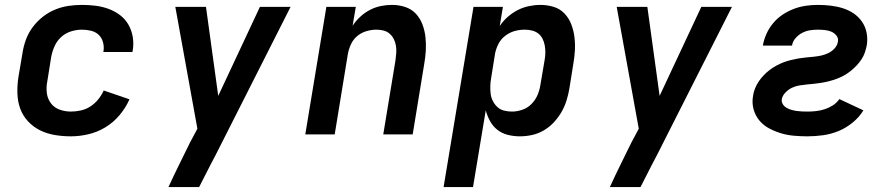

<svg xmlns="http://www.w3.org/2000/svg" viewBox="-20 -548 3640 783"><path d="M269 8Q235 8 203 2.5Q171 -3 143.5 -16.5Q116 -30 94.5 -53Q73 -76 62.5 -105Q52 -134 51 -167Q50 -200 55 -233L72 -333Q76 -360 86 -387Q96 -414 113.5 -437.5Q131 -461 154.5 -479.5Q178 -498 205 -509Q232 -520 259.5 -524Q287 -528 314 -528Q343 -528 370.5 -524.5Q398 -521 423.5 -511.5Q449 -502 470 -486Q491 -470 504 -447Q517 -424 521.5 -396.5Q526 -369 521 -341L520 -336H401L402 -338Q405 -358 400 -376Q395 -394 382.5 -406Q370 -418 351.5 -422.5Q333 -427 314 -427Q292 -427 269.5 -420Q247 -413 229.5 -397Q212 -381 202.5 -359.5Q193 -338 189 -317L173 -217Q168 -192 171 -168.5Q174 -145 187.5 -127Q201 -109 223 -101Q245 -93 269 -93Q289 -93 309.5 -97.5Q330 -102 348 -113.5Q366 -125 380 -142Q394 -159 403 -179L508 -143Q493 -109 468 -79Q443 -49 410 -29Q377 -9 340.5 -0.5Q304 8 269 8Z M667 215Q688 169 710.5 123.5Q733 78 755 33L785 -23L695 -520H820L870 -157L1040 -520H1165L862 79L839 123L792 215Z M1225 0 1311 -520H1431L1418 -443Q1431 -463 1449.5 -480Q1468 -497 1489.5 -508Q1511 -519 1533.5 -523.5Q1556 -528 1579 -528Q1607 -528 1632.5 -519.5Q1658 -511 1675.5 -492.5Q1693 -474 1702.5 -449Q1712 -424 1715 -397Q1718 -370 1716.5 -342.5Q1715 -315 1710 -287L1663 0H1543L1593 -303Q1595 -318 1596 -333Q1597 -348 1594.5 -362.5Q1592 -377 1585.5 -389.5Q1579 -402 1568.5 -411Q1558 -420 1544 -423.5Q1530 -427 1515 -427Q1495 -427 1474.5 -421Q1454 -415 1437.5 -401.5Q1421 -388 1412 -369Q1403 -350 1399 -330L1345 0Z M1789 215 1911 -520H2031L2018 -442Q2032 -463 2051 -479.5Q2070 -496 2091.5 -507Q2113 -518 2137 -523Q2161 -528 2184 -528Q2212 -528 2238 -520Q2264 -512 2282 -493Q2300 -474 2309.5 -449.5Q2319 -425 2322.5 -398Q2326 -371 2324.5 -343Q2323 -315 2318 -287L2302 -187Q2298 -163 2290.5 -138.5Q2283 -114 2270 -91.5Q2257 -69 2239 -49.5Q2221 -30 2198 -16.5Q2175 -3 2150 2.5Q2125 8 2100 8Q2075 8 2051 2Q2027 -4 2008.5 -18.5Q1990 -33 1978.5 -54Q1967 -75 1961 -98L1909 215ZM2068 -93Q2089 -93 2110.5 -100.5Q2132 -108 2148 -124.5Q2164 -141 2172.5 -161.5Q2181 -182 2184 -203L2201 -303Q2204 -319 2204 -334Q2204 -349 2201.5 -363Q2199 -377 2192.5 -390Q2186 -403 2175 -411.5Q2164 -420 2149.5 -423.5Q2135 -427 2120 -427Q2099 -427 2079 -421.5Q2059 -416 2041 -402.5Q2023 -389 2013 -369.5Q2003 -350 1999 -330L1983 -230Q1980 -213 1979.5 -197Q1979 -181 1981 -165Q1983 -149 1990.5 -135Q1998 -121 2009 -111Q2020 -101 2035.5 -97Q2051 -93 2068 -93Z M2467 215Q2488 169 2510.5 123.5Q2533 78 2555 33L2585 -23L2495 -520H2620L2670 -157L2840 -520H2965L2662 79L2639 123L2592 215Z M3273 8Q3245 8 3217.5 5.5Q3190 3 3165 -4.5Q3140 -12 3116.5 -24.5Q3093 -37 3076.5 -57Q3060 -77 3053 -103Q3046 -129 3051 -157Q3053 -172 3059 -187Q3065 -202 3074 -215.5Q3083 -229 3094.5 -241Q3106 -253 3118.5 -262.5Q3131 -272 3145.5 -280Q3160 -288 3174.5 -293.5Q3189 -299 3205 -303Q3221 -307 3235.5 -309.5Q3250 -312 3266 -313.5Q3282 -315 3297 -316.5Q3312 -318 3327 -321Q3342 -324 3357 -331Q3372 -338 3383.5 -350.5Q3395 -363 3397 -378Q3400 -392 3391 -403Q3382 -414 3370 -419Q3358 -424 3343.5 -425.5Q3329 -427 3315 -427Q3299 -427 3283 -424.5Q3267 -422 3251.5 -414Q3236 -406 3224 -392Q3212 -378 3210 -362H3091Q3095 -386 3105.5 -409.5Q3116 -433 3133 -453.5Q3150 -474 3172 -488.5Q3194 -503 3218 -512Q3242 -521 3266.5 -524.5Q3291 -528 3315 -528Q3341 -528 3367 -525Q3393 -522 3417 -514.5Q3441 -507 3461 -493.5Q3481 -480 3495 -460Q3509 -440 3514 -415Q3519 -390 3515 -364Q3512 -349 3507 -334Q3502 -319 3493 -305.5Q3484 -292 3472.5 -280Q3461 -268 3448.5 -258Q3436 -248 3421.5 -240Q3407 -232 3392 -226.5Q3377 -221 3361.5 -217Q3346 -213 3331 -210.5Q3316 -208 3301 -206.5Q3286 -205 3270.5 -203.5Q3255 -202 3239.5 -199.5Q3224 -197 3209.5 -190Q3195 -183 3183 -170.5Q3171 -158 3168 -143Q3167 -132 3172.5 -123Q3178 -114 3187.5 -108.5Q3197 -103 3207.5 -100Q3218 -97 3228.5 -95.5Q3239 -94 3250.5 -93.5Q3262 -93 3273 -93Q3291 -93 3308.5 -95Q3326 -97 3343 -102.5Q3360 -108 3376 -118Q3392 -128 3403 -144L3501 -98Q3484 -70 3457 -48Q3430 -26 3399.5 -13.5Q3369 -1 3336.5 3.5Q3304 8 3273 8Z"/></svg>

Font: Iosevka Aile
Style: Bold Italic
Weight: 700
Italic angle: -9°
Designer: Belleve Invis
Foundry: Belleve Invis
Version: Version 28.0.1; ttfautohint (v1.8.4)